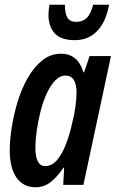

<svg xmlns="http://www.w3.org/2000/svg" viewBox="-20 -778 487 808"><path d="M129 10Q78 10 49.5 -30.5Q21 -71 21 -145Q21 -189 29.5 -243Q38 -297 54.5 -351Q71 -405 97 -450.5Q123 -496 158 -524Q193 -552 238 -552Q271 -552 295 -533Q319 -514 331 -474H334L357 -542H447L331 0H246L250 -73H248Q222 -35 194 -12.5Q166 10 129 10ZM170 -79Q199 -79 220.5 -105Q242 -131 257 -170Q272 -209 281 -248Q293 -296 297.5 -329Q302 -362 302 -389Q302 -460 255 -460Q232 -460 212 -439Q192 -418 176.5 -384Q161 -350 150.5 -309Q140 -268 134.5 -228Q129 -188 129 -157Q129 -79 170 -79ZM295 -609Q236 -609 210 -638Q184 -667 184 -714Q184 -734 188 -758H253Q253 -722 263.5 -704Q274 -686 301 -686Q328 -686 345 -702.5Q362 -719 372 -758H439Q426 -686 389 -647.5Q352 -609 295 -609Z"/></svg>

Font: Noto Sans ExtraCondensed SemiBold
Style: Italic
Weight: 600
Width: 2
Italic angle: -12°
Designer: Monotype Design Team
Foundry: Monotype Imaging Inc.
Version: Version 2.013; ttfautohint (v1.8.4.7-5d5b)